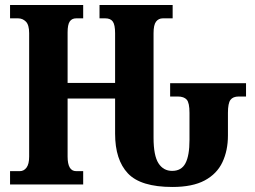

<svg xmlns="http://www.w3.org/2000/svg" viewBox="-20 -734 1014 764"><path d="M666 10Q540 10 489 -44Q438 -98 438 -202V-342H249V-111Q249 -53 283 -53H311V0H20V-53H59Q75 -53 85.5 -67Q96 -81 96 -111V-602Q96 -635 83 -648Q70 -661 52 -661H20V-714H311V-661H283Q266 -661 257.5 -648.5Q249 -636 249 -605V-404H438V-602Q438 -635 429 -648Q420 -661 399 -661H376V-714H667V-661H628Q611 -661 601 -648Q591 -635 591 -602V-186Q591 -115 610.5 -84.5Q630 -54 665 -54Q702 -54 718 -84.5Q734 -115 734 -177V-285Q734 -325 723 -337.5Q712 -350 687 -350H657V-403H959V-350H930Q907 -350 897 -336.5Q887 -323 887 -285V-195Q887 -135 865 -88.5Q843 -42 794.5 -16Q746 10 666 10Z"/></svg>

Font: Noto Serif ExtraCondensed ExtraBold
Style: Regular
Weight: 800
Width: 2
Designer: Monotype Design Team
Foundry: Monotype Imaging Inc.
Version: Version 2.013; ttfautohint (v1.8.4.7-5d5b)